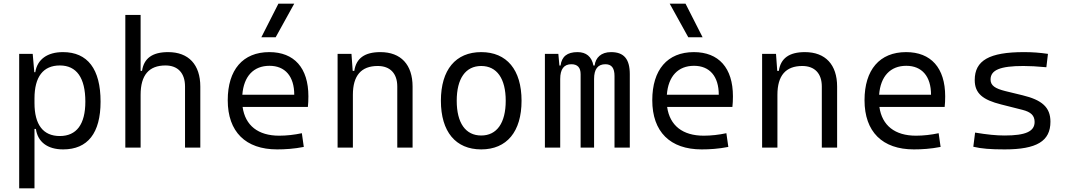

<svg xmlns="http://www.w3.org/2000/svg" viewBox="-20 -815 5899 1060"><path d="M85.9 224.6H170.4V-103H178.2C188 -32.7 240.7 9.8 328.6 9.8C464.4 9.8 535.2 -80.6 535.2 -253.9C535.2 -433.6 463.9 -527.3 327.6 -527.3C241.2 -527.3 186 -487.3 174.8 -416.5H169.4L160.6 -517.6H85.9ZM170.4 -246.1V-271.5C170.4 -391.1 218.3 -453.6 310.5 -453.6C402.8 -453.6 451.2 -385.3 451.2 -253.9C451.2 -128.9 402.8 -64 310.1 -64C218.3 -64 170.4 -126.5 170.4 -246.1Z M1001.5 0H1085.9V-336.9C1085.9 -458 1021.5 -527.3 908.2 -527.3C821.3 -527.3 774.4 -493.2 764.2 -423.8H756.3V-732.4H671.9V0H756.3V-291.5C756.3 -400.4 802.2 -453.6 893.6 -453.6C961.9 -453.6 1001.5 -411.6 1001.5 -337.4Z M1509.8 9.8C1552.7 9.8 1604 6.8 1657.2 -3.9L1646.5 -79.6C1605 -70.8 1562.5 -65.9 1521.5 -65.9C1405.3 -65.9 1334 -121.6 1319.3 -224.6H1679.7C1681.6 -241.7 1682.6 -261.2 1682.6 -283.2C1682.6 -440.4 1604 -527.3 1466.8 -527.3C1320.8 -527.3 1237.3 -429.7 1237.3 -261.7C1237.3 -87.4 1335.9 9.8 1509.8 9.8ZM1317.9 -292C1325.7 -394 1379.9 -451.7 1467.8 -451.7C1553.7 -451.7 1604.5 -394 1604.5 -292ZM1422.9 -609.4H1502L1604.5 -794.9H1517.1Z M2173.3 0H2257.8V-336.9C2257.8 -458 2193.4 -527.3 2080.1 -527.3C1993.2 -527.3 1946.3 -493.2 1936 -423.8H1927.2L1920.4 -517.6H1843.8V0H1928.2V-291.5C1928.2 -397.9 1974.1 -450.7 2065.4 -450.7C2133.8 -450.7 2173.3 -409.7 2173.3 -337.4Z M2636.7 9.8C2777.8 9.8 2859.4 -87.9 2859.4 -258.8C2859.4 -429.7 2777.8 -527.3 2636.7 -527.3C2495.6 -527.3 2414.1 -429.7 2414.1 -258.8C2414.1 -87.9 2495.6 9.8 2636.7 9.8ZM2636.7 -66.9C2550.3 -66.9 2501.5 -136.2 2501.5 -258.8C2501.5 -381.3 2550.3 -450.7 2636.7 -450.7C2723.1 -450.7 2772 -381.3 2772 -258.8C2772 -136.2 2723.1 -66.9 2636.7 -66.9Z M3372.6 0H3457V-405.3C3457 -489.7 3424.3 -527.3 3353.5 -527.3C3298.3 -527.3 3268.1 -496.6 3262.7 -453.1H3256.3C3246.6 -502.9 3215.8 -527.3 3168.5 -527.3C3111.3 -527.3 3081.1 -502.9 3074.7 -453.1H3068.4L3062.5 -517.6H2988.3V0H3072.8V-378.9C3072.8 -433.1 3093.3 -460.4 3134.3 -460.4C3168.5 -460.4 3185.5 -441.9 3185.5 -405.3V0H3259.8V-378.9C3259.8 -433.1 3280.3 -460.4 3322.3 -460.4C3356.9 -460.4 3372.6 -439 3372.6 -395.5Z M3853.5 9.8C3896.5 9.8 3947.8 6.8 4001 -3.9L3990.2 -79.6C3948.7 -70.8 3906.2 -65.9 3865.2 -65.9C3749 -65.9 3677.7 -121.6 3663.1 -224.6H4023.4C4025.4 -241.7 4026.4 -261.2 4026.4 -283.2C4026.4 -440.4 3947.8 -527.3 3810.5 -527.3C3664.6 -527.3 3581.1 -429.7 3581.1 -261.7C3581.1 -87.4 3679.7 9.8 3853.5 9.8ZM3661.6 -292C3669.4 -394 3723.6 -451.7 3811.5 -451.7C3897.5 -451.7 3948.2 -394 3948.2 -292ZM3779.8 -609.4H3858.9L3764.6 -794.9H3677.2Z M4517.1 0H4601.6V-336.9C4601.6 -458 4537.1 -527.3 4423.8 -527.3C4336.9 -527.3 4290 -493.2 4279.8 -423.8H4271L4264.2 -517.6H4187.5V0H4272V-291.5C4272 -397.9 4317.9 -450.7 4409.2 -450.7C4477.5 -450.7 4517.1 -409.7 4517.1 -337.4Z M5025.4 9.8C5068.4 9.8 5119.6 6.8 5172.9 -3.9L5162.1 -79.6C5120.6 -70.8 5078.1 -65.9 5037.1 -65.9C4920.9 -65.9 4849.6 -121.6 4835 -224.6H5195.3C5197.3 -241.7 5198.2 -261.2 5198.2 -283.2C5198.2 -440.4 5119.6 -527.3 4982.4 -527.3C4836.4 -527.3 4752.9 -429.7 4752.9 -261.7C4752.9 -87.4 4851.6 9.8 5025.4 9.8ZM4833.5 -292C4841.3 -394 4895.5 -451.7 4983.4 -451.7C5069.3 -451.7 5120.1 -394 5120.1 -292Z M5526.4 9.8C5703.6 9.8 5779.3 -35.6 5779.3 -143.1C5779.3 -222.7 5732.4 -263.2 5625 -289.1L5530.8 -312C5473.6 -326.2 5448.7 -342.8 5448.7 -376C5448.7 -428.7 5502.4 -450.7 5629.9 -450.7C5666 -450.7 5703.6 -448.7 5756.8 -443.8L5765.6 -517.6C5718.8 -524.4 5680.2 -527.3 5632.8 -527.3C5441.9 -527.3 5361.3 -481.4 5361.3 -373C5361.3 -299.3 5405.8 -263.7 5507.3 -238.3L5625 -208.5C5670.9 -196.8 5691.9 -177.7 5691.9 -141.6C5691.9 -89.4 5642.1 -66.9 5526.4 -66.9C5480 -66.9 5431.2 -71.8 5363.3 -83L5353.5 -4.9C5397.9 5.9 5449.2 9.8 5526.4 9.8Z"/></svg>

Font: Cascadia Mono PL SemiLight
Style: Regular
Weight: 350
Monospace: yes
Designer: Aaron Bell
Foundry: Saja Typeworks
Version: Version 2404.023